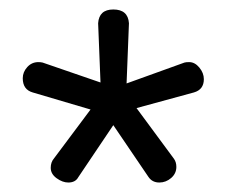

<svg xmlns="http://www.w3.org/2000/svg" viewBox="-20 -751 478 405"><path d="M268 -523 347 -416Q352 -409 352 -399Q352 -385 341 -375.5Q330 -366 316 -366Q301 -366 293 -378L219 -487L145 -377Q139 -366 124 -366Q112 -366 99.5 -375Q87 -384 87 -397Q87 -409 94 -417L171 -520L49 -556Q28 -562 28 -586Q28 -599 37.5 -609.5Q47 -620 61 -620Q66 -620 70 -619L192 -577L187 -702Q189 -731 219 -731Q250 -731 252 -702L247 -575L369 -619Q372 -620 379 -620Q391 -620 400.5 -608.5Q410 -597 410 -584Q410 -562 389 -556Z"/></svg>

Font: Dosis
Style: Medium
Weight: 500
Designer: Edgar Tolentino, Pablo Impallari, Igino Marini
Foundry: Edgar Tolentino, Pablo Impallari, Igino Marini
Version: Version 1.007